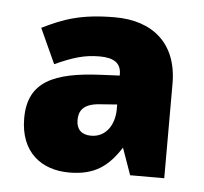

<svg xmlns="http://www.w3.org/2000/svg" viewBox="-37 -760 471 443"><g transform="rotate(5 198.5 -539.0)"><path d="M213 -722C134 -722 94 -707 45 -683L82 -602C124 -621 150 -629 185 -629C218 -629 235 -618 235 -592V-589L192 -587C84 -582 24 -557 24 -472C24 -393 74 -356 138 -356C197 -356 228 -379 257 -424L279 -362H358V-581C358 -675 299 -722 213 -722ZM194 -519 235 -522V-511C235 -477 217 -445 181 -445C159 -445 147 -457 147 -478C147 -497 154 -516 194 -519Z"/></g></svg>

Font: Noto Sans Tamil Black
Style: Regular
Weight: 900
Designer: Jelle Bosma - Monotype Design Team
Foundry: Monotype Imaging Inc.
Version: Version 2.004